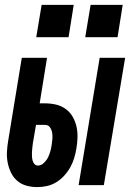

<svg xmlns="http://www.w3.org/2000/svg" viewBox="-20 -756 540 784"><path d="M301 0 387 -520H491L404 0ZM132 8Q109 8 87.5 2Q66 -4 50 -18Q34 -32 24.5 -52Q15 -72 11 -94Q7 -116 8.5 -139Q10 -162 14 -185L69 -520H172L142 -334H164Q187 -334 208.5 -329Q230 -324 247.5 -311.5Q265 -299 276 -280.5Q287 -262 292 -240.5Q297 -219 296.5 -196Q296 -173 292 -150Q289 -131 283 -111Q277 -91 267 -73Q257 -55 242.5 -39Q228 -23 210 -12Q192 -1 172 3.5Q152 8 132 8ZM135 -80Q148 -80 159 -90.5Q170 -101 176 -113Q182 -125 185.5 -138Q189 -151 191 -164Q193 -177 194 -189.5Q195 -202 193 -214Q191 -226 184 -236Q177 -246 164 -246H127L114 -170Q113 -161 112 -152.5Q111 -144 110.5 -135Q110 -126 110.5 -117.5Q111 -109 113 -101Q115 -93 120.5 -86.5Q126 -80 135 -80ZM460 -604H328L350 -736H481ZM260 -604H128L150 -736H281Z"/></svg>

Font: Iosevka SS04
Style: Bold Italic
Weight: 700
Italic angle: -9°
Monospace: yes
Designer: Belleve Invis
Foundry: Belleve Invis
Version: Version 19.0.0; ttfautohint (v1.8.4)